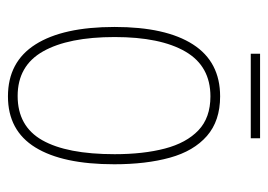

<svg xmlns="http://www.w3.org/2000/svg" viewBox="-118 -562 690 495"><g transform="rotate(90 227.5 -315.0)"><path d="M404 -264Q404 -131 360.5 -60.5Q317 10 229 10Q140 10 95 -61Q50 -132 50 -265Q50 -397 95 -467Q140 -537 229 -537Q292 -537 331 -503Q370 -469 387 -407.5Q404 -346 404 -264ZM76 -265Q76 -146 113 -80.5Q150 -15 228 -15Q306 -15 342 -78.5Q378 -142 378 -265Q378 -339 363.5 -394.5Q349 -450 316.5 -481Q284 -512 229 -512Q151 -512 113.5 -447.5Q76 -383 76 -265ZM337 -640V-616H119V-640Z"/></g></svg>

Font: Noto Sans Georgian Condensed Thin
Style: Regular
Weight: 100
Width: 3
Designer: Monotype Design Team, Akaki Razmadze
Foundry: Google LLC
Version: Version 2.005; ttfautohint (v1.8.4.7-5d5b)